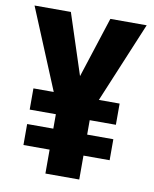

<svg xmlns="http://www.w3.org/2000/svg" viewBox="-81 -776 670 838"><g transform="rotate(10 253.5 -357.0)"><path d="M253 -445 165 -714H4L152 -357H62V-263H178V-199H62V-106H178V0H328V-106H444V-199H328V-263H444V-357H352L501 -714H340Z"/></g></svg>

Font: Noto Sans Gurmukhi UI Condensed ExtraBold
Style: Regular
Weight: 800
Width: 3
Designer: Jelle Bosma - Monotype Design Team
Foundry: Monotype Imaging Inc.
Version: Version 2.004